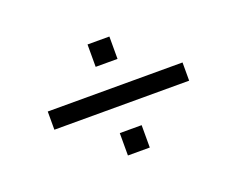

<svg xmlns="http://www.w3.org/2000/svg" viewBox="-75 -688 804 653"><g transform="rotate(-20 327.5 -361.0)"><path d="M84 -328.1V-394H571.8V-328.1ZM289.1 -160.2V-241.2H368.2V-160.2ZM289.1 -481V-562H368.2V-481Z"/></g></svg>

Font: Lumene Sans
Style: Regular
Weight: 400
Designer: Deni Anggara
Version: Version 1.003;Glyphs 3.1.2 (3151)